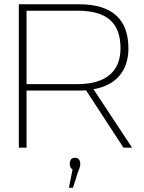

<svg xmlns="http://www.w3.org/2000/svg" viewBox="-20 -690 672 897"><path d="M350 -670H68V0H104V-267H350C361 -267 372 -267 382 -268L557 0H597L417 -273C524 -292 580 -361 580 -464C580 -602 501 -670 350 -670ZM104 -297V-640H342C481 -640 543 -582 543 -464C543 -362 481 -297 342 -297ZM302 187H321L343 118C350 98 355 89 355 77V76C355 57 345 47 331 47C314 47 306 57 306 75V76C306 86 309 96 319 101Z"/></svg>

Font: LT Wave Text Thin
Style: Regular
Weight: 100
Designer: Daniel Lyons
Version: Version 2.5 (Glyphs App)